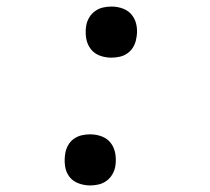

<svg xmlns="http://www.w3.org/2000/svg" viewBox="-20 -558 640 586"><path d="M320 -382Q301 -382 284 -388.5Q267 -395 256.5 -409Q246 -423 243 -441.5Q240 -460 243 -479Q245 -492 252 -504Q259 -516 270 -524Q281 -532 294 -535Q307 -538 320 -538Q339 -538 356 -531.5Q373 -525 383.5 -511Q394 -497 397 -478.5Q400 -460 396 -441Q394 -428 387.5 -416Q381 -404 370 -396Q359 -388 346 -385Q333 -382 320 -382ZM255 8Q237 8 219.5 1.5Q202 -5 191.5 -19Q181 -33 178.5 -51.5Q176 -70 179 -89Q181 -102 187.5 -114Q194 -126 205 -134Q216 -142 229 -145Q242 -148 255 -148Q274 -148 291 -141.5Q308 -135 318.5 -121Q329 -107 332 -88.5Q335 -70 332 -51Q330 -38 323 -26Q316 -14 305 -6Q294 2 281 5Q268 8 255 8Z"/></svg>

Font: Iosevka Slab Extended
Style: Italic
Weight: 400
Width: 7
Italic angle: -9°
Monospace: yes
Designer: Belleve Invis
Foundry: Belleve Invis
Version: Version 11.1.0; ttfautohint (v1.8.3)